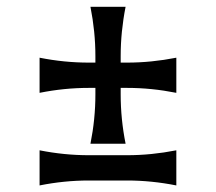

<svg xmlns="http://www.w3.org/2000/svg" viewBox="-20 -654 642 571"><path d="M97.7 -207Q170.9 -192.4 244.1 -192.4H357.9Q430.2 -192.4 504.4 -207V-102.5Q430.7 -117.2 357.9 -117.2H244.1Q170.9 -117.2 97.7 -102.5ZM249 -633.8H353.5Q338.9 -559.6 338.9 -487.3V-467.8H357.9Q430.2 -467.8 504.4 -482.4V-377.9Q430.7 -392.6 357.9 -392.6H338.9V-373Q338.9 -299.8 353.5 -226.6H249Q263.7 -299.8 263.7 -373V-392.6H244.1Q170.9 -392.6 97.7 -377.9V-482.4Q170.9 -467.8 244.1 -467.8H263.7V-487.3Q263.7 -559.6 249 -633.8Z"/></svg>

Font: Classica
Style: Book
Weight: 400
Version: Version 1.001